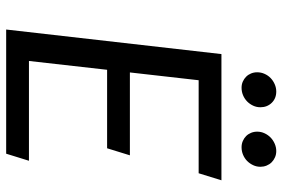

<svg xmlns="http://www.w3.org/2000/svg" viewBox="-170 -768 937 638"><g transform="rotate(90 299.0 -448.5)"><path d="M77.6 0 159.2 -715.3H578.6L555.2 -639.6H246.1L220.2 -411.1H495.6L472.2 -335.4H211.4L182.1 -75.7H513.7L490.2 0ZM219.7 -834Q219.7 -847.2 224.9 -858.6Q230 -870.1 238.8 -878.7Q247.6 -887.2 259.3 -892.3Q271 -897.5 283.7 -897.5Q306.6 -897.5 321.3 -882.3Q335.9 -867.2 335.9 -844.7Q335.9 -832 330.6 -820.6Q325.2 -809.1 316.4 -800.5Q307.6 -792 295.9 -787.1Q284.2 -782.2 271 -782.2Q259.8 -782.2 250.5 -786.4Q241.2 -790.5 234.4 -797.4Q227.5 -804.2 223.6 -813.7Q219.7 -823.2 219.7 -834ZM417 -834Q417 -847.2 422.4 -858.6Q427.7 -870.1 436.5 -878.7Q445.3 -887.2 457 -892.3Q468.8 -897.5 481.4 -897.5Q492.7 -897.5 502.2 -893.3Q511.7 -889.2 518.8 -882.1Q525.9 -875 529.8 -865.2Q533.7 -855.5 533.7 -844.7Q533.7 -832 528.3 -820.6Q522.9 -809.1 514.2 -800.5Q505.4 -792 493.7 -787.1Q481.9 -782.2 468.8 -782.2Q457.5 -782.2 448 -786.4Q438.5 -790.5 431.6 -797.4Q424.8 -804.2 420.9 -813.7Q417 -823.2 417 -834Z"/></g></svg>

Font: Proza Libre
Style: Italic
Weight: 400
Designer: Jasper de Waard
Foundry: Jasper de Waard
Version: Version 1.000; ttfautohint (v1.4.1.8-43bc)